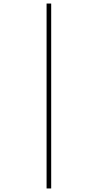

<svg xmlns="http://www.w3.org/2000/svg" viewBox="-20 -886 552 1084"><path d="M243 178H269V-866H243Z"/></svg>

Font: Noto Sans Malayalam UI Condensed Thin
Style: Regular
Weight: 100
Width: 3
Designer: Jelle Bosma - Monotype Design Team
Foundry: Monotype Imaging Inc.
Version: Version 2.104